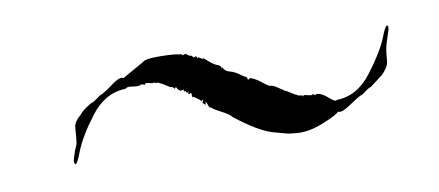

<svg xmlns="http://www.w3.org/2000/svg" viewBox="-25 -535 402 176"><g transform="rotate(-5 175.5 -447.0)"><path d="M44 -407Q41 -396 39 -396Q39 -396 38.5 -397Q38 -398 38 -399Q38 -401 40 -409Q42 -414 42 -417Q42 -420 42 -422V-430Q42 -435 48 -441Q50 -444 53 -446.5Q56 -449 59 -451Q60 -451 63 -453.5Q66 -456 67 -457Q70 -458 78.5 -465.5Q87 -473 90 -471L109 -484Q111 -487 125.5 -488Q140 -489 143 -488Q144 -489 146 -487Q147 -488 149 -488L152 -486Q153 -487 156 -484L157 -485Q159 -485 159 -483L160 -484Q164 -482 164 -482V-483Q167 -481 170.5 -478.5Q174 -476 178 -475Q178 -475 179.5 -474Q181 -473 180 -472Q181 -472 181 -472.5Q181 -473 181 -473Q183 -469 187.5 -468.5Q192 -468 200 -463Q203 -462 203 -461Q203 -460 204 -459V-460Q206 -460 205 -460.5Q204 -461 205 -461Q210 -460 214.5 -457Q219 -454 223 -452Q225 -453 231 -449.5Q237 -446 238 -446L246 -442Q247 -442 247.5 -441.5Q248 -441 249 -441H251Q252 -441 252 -440.5Q252 -440 253 -440V-441H254Q255 -441 258 -440.5Q261 -440 261 -441Q263 -441 264 -440Q264 -441 266 -441Q270 -441 276 -436.5Q282 -432 283 -434Q302 -436 314 -455Q326 -474 330 -487Q333 -498 335 -498Q335 -498 335.5 -497.5Q336 -497 336 -496Q336 -494 334 -486Q333 -482 332.5 -478.5Q332 -475 332 -472V-465Q332 -460 326 -453L315 -443Q314 -443 311 -440.5Q308 -438 307 -437Q304 -436 295.5 -429Q287 -422 284 -423H283Q281 -420 267 -413Q253 -406 240 -407H237Q236 -407 222.5 -409.5Q209 -412 186 -427Q185 -429 176.5 -432.5Q168 -436 168 -437H167Q166 -437 165 -439.5Q164 -442 163 -443V-440L160 -442L161 -444L160 -445L159 -443Q159 -444 158.5 -444.5Q158 -445 158 -445L153 -448H152Q151 -448 151 -450Q151 -452 150 -452Q149 -451 148.5 -451Q148 -451 148 -451V-454L147 -452Q147 -452 147 -452.5Q147 -453 146 -453V-454H144V-456Q143 -455 141 -455Q140 -455 138 -457V-458H137V-459L136 -457Q135 -458 134.5 -458.5Q134 -459 132 -459L124 -463Q123 -463 122.5 -463.5Q122 -464 121 -464H119Q119 -464 118.5 -464Q118 -464 117 -465V-464H116Q115 -464 112 -464.5Q109 -465 109 -463Q108 -464 107.5 -463.5Q107 -463 106 -464Q104 -462 98 -462.5Q92 -463 91 -461Q72 -459 60 -440Q48 -421 44 -407Z"/></g></svg>

Font: Cherish
Style: Regular
Weight: 400
Designer: Robert E. Leuschke
Foundry: Robert E. Leuschke
Version: Version 1.005